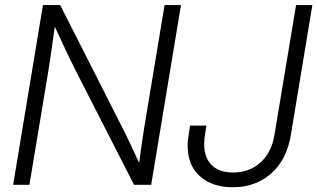

<svg xmlns="http://www.w3.org/2000/svg" viewBox="-20 -748 1284 777"><path d="M33.2 0 153.8 -727.5H223.6L477.1 -227.5Q490.2 -202.1 507.8 -164.6Q525.4 -127 543 -88.9Q547.9 -126 553.7 -166.3Q559.6 -206.5 563.5 -230.5L646 -727.5H712.4L591.8 0H522.5L285.2 -464.4Q271 -492.2 249.5 -537.6Q228 -583 201.7 -640.1Q193.8 -581.1 187.3 -537.1Q180.7 -493.2 176.3 -464.8L99.1 0ZM921.9 9.8Q839.8 9.8 789.6 -34.2Q739.3 -78.1 739.3 -159.2Q739.3 -169.4 741 -184.8Q742.7 -200.2 749 -239.7H815.4Q809.1 -202.1 807.6 -188Q806.2 -173.8 806.2 -165.5Q806.2 -109.9 836.7 -79.8Q867.2 -49.8 923.3 -49.8Q987.8 -49.8 1033.2 -89.6Q1078.6 -129.4 1090.8 -202.6L1178.2 -727.5H1244.1L1157.2 -202.6Q1140.6 -101.6 1077.4 -45.9Q1014.2 9.8 921.9 9.8Z"/></svg>

Font: Inter Display Light
Style: Italic
Weight: 300
Italic angle: -9.39999°
Designer: Rasmus Andersson
Foundry: rsms
Version: Version 4.000;git-a52131595